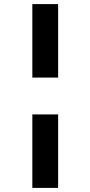

<svg xmlns="http://www.w3.org/2000/svg" viewBox="-20 -780 442 938"><path d="M138 -401V-760H264V-401ZM138 138V-221H264V138Z"/></svg>

Font: IBM Plex Sans Devanagari
Style: Bold
Weight: 700
Designer: Mike Abbink, Paul van der Laan, Pieter van Rosmalen, Erin McLaughlin
Foundry: Bold Monday
Version: Version 1.1